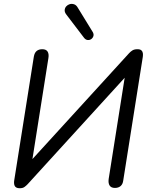

<svg xmlns="http://www.w3.org/2000/svg" viewBox="-20 -967 780 995"><path d="M82.1 8.5Q71.5 8.5 65.2 5.1Q58.9 1.8 56.2 -3.8Q53.5 -9.3 53 -16.4Q52.4 -23.4 53.4 -30.3L155.3 -673.1Q158.7 -693.5 169.9 -702.7Q181 -711.9 199 -711.9Q218.8 -711.9 226.6 -699.8Q234.3 -687.7 230.9 -666.3L142.5 -107.3L117.1 -108.7L648.7 -691Q656.2 -699.4 666.1 -705.7Q676 -711.9 691.9 -711.9Q706.4 -711.9 712.7 -706.2Q719 -700.4 720.3 -691.6Q721.6 -682.9 720.1 -672.6L618.7 -31.9Q616.3 -12.5 605 -2.8Q593.6 6.9 575.6 6.9Q556.3 6.9 548.3 -5.2Q540.3 -17.3 543.1 -39.1L631.5 -598.2L656 -596.8L123.3 -12.5Q115.8 -4.6 106.9 1.9Q98 8.5 82.1 8.5ZM415.7 -770.9 324.2 -891Q314.5 -903.3 315.2 -914.5Q316 -925.8 323.3 -934.1Q330.7 -942.3 341.6 -945.5Q352.6 -948.6 364.1 -944.7Q375.6 -940.8 383.4 -926.7L460.6 -801Q467 -789.8 464 -780Q461.1 -770.3 452.8 -764.4Q444.5 -758.6 434.3 -759.6Q424 -760.6 415.7 -770.9Z"/></svg>

Font: Nunito Variable Extra Light
Style: Italic
Weight: 200
Italic angle: -9°
Designer: Vernon Adams
Foundry: Vernon Adams
Version: Version 3.602